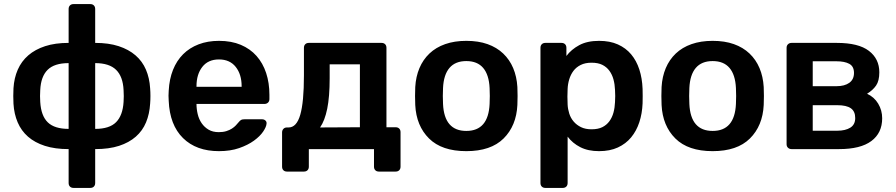

<svg xmlns="http://www.w3.org/2000/svg" viewBox="-20 -730 4388 940"><path d="M340 190Q329 190 322.5 183.5Q316 177 316 166V0Q249 0 199.5 -16Q150 -32 117 -61Q84 -90 66.5 -131Q49 -172 46 -222Q44 -260 46 -298Q49 -348 67 -389Q85 -430 118.5 -459Q152 -488 201 -504Q250 -520 316 -520V-686Q316 -697 322.5 -703.5Q329 -710 340 -710H422Q433 -710 439.5 -703.5Q446 -697 446 -686V-520Q512 -520 561 -504Q610 -488 643.5 -459Q677 -430 694.5 -389Q712 -348 715 -298Q718 -260 715 -222Q712 -172 695 -131Q678 -90 645 -61Q612 -32 563 -16Q514 0 446 0V166Q446 177 439.5 183.5Q433 190 422 190ZM316 -421Q246 -421 213 -388Q180 -355 177 -289Q175 -259 177 -231Q181 -163 214 -131Q247 -99 316 -99ZM446 -99Q516 -99 548.5 -132Q581 -165 585 -231Q587 -259 585 -289Q582 -355 548.5 -388Q515 -421 446 -421Z M1052 10Q941 10 876 -54Q811 -118 806 -236Q805 -246 805 -261.5Q805 -277 806 -286Q809 -343 827 -388Q845 -433 876.5 -464.5Q908 -496 952.5 -513Q997 -530 1052 -530Q1113 -530 1159 -510.5Q1205 -491 1236 -456Q1267 -421 1283 -372.5Q1299 -324 1299 -266V-245Q1299 -234 1292 -227.5Q1285 -221 1274 -221H942Q942 -196 948 -171Q954 -146 967.5 -126.5Q981 -107 1001.5 -95Q1022 -83 1051 -83Q1072 -83 1088 -88Q1104 -93 1115.5 -100.5Q1127 -108 1134.5 -116Q1142 -124 1146 -129Q1155 -140 1160.5 -143Q1166 -146 1177 -146H1263Q1273 -146 1279.5 -140Q1286 -134 1285 -125Q1284 -109 1268.5 -86Q1253 -63 1223.5 -41.5Q1194 -20 1151 -5Q1108 10 1052 10ZM942 -305H1163V-308Q1163 -366 1134 -402.5Q1105 -439 1052 -439Q999 -439 970.5 -402.5Q942 -366 942 -308Z M1385 110Q1374 110 1367.5 103.5Q1361 97 1361 86V-82Q1361 -92 1367.5 -99Q1374 -106 1385 -106H1393Q1432 -106 1450 -168Q1468 -230 1468 -361V-496Q1468 -507 1474.5 -513.5Q1481 -520 1492 -520H1848Q1859 -520 1865.5 -513.5Q1872 -507 1872 -496V-107H1917Q1928 -107 1934.5 -100.5Q1941 -94 1941 -83V86Q1941 97 1934.5 103.5Q1928 110 1917 110H1835Q1824 110 1817.5 103.5Q1811 97 1811 86V0H1492V86Q1492 97 1485.5 103.5Q1479 110 1468 110ZM1742 -107V-415H1594V-347Q1594 -256 1582 -197.5Q1570 -139 1547 -106Z M2263 10Q2143 10 2080.5 -52Q2018 -114 2013 -216Q2012 -234 2012 -260Q2012 -286 2013 -304Q2016 -355 2033.5 -396.5Q2051 -438 2082.5 -468Q2114 -498 2159.5 -514Q2205 -530 2263 -530Q2322 -530 2367 -514Q2412 -498 2443.5 -468Q2475 -438 2492.5 -396.5Q2510 -355 2513 -304Q2514 -286 2514 -260Q2514 -234 2513 -216Q2508 -114 2445.5 -52Q2383 10 2263 10ZM2263 -89Q2371 -89 2377 -221Q2378 -236 2378 -260Q2378 -284 2377 -299Q2374 -364 2345.5 -397.5Q2317 -431 2263 -431Q2209 -431 2180.5 -397.5Q2152 -364 2149 -299Q2148 -284 2148 -260Q2148 -236 2149 -221Q2155 -89 2263 -89Z M2650 190Q2639 190 2632.5 183.5Q2626 177 2626 166V-496Q2626 -507 2632.5 -513.5Q2639 -520 2650 -520H2729Q2740 -520 2746.5 -513.5Q2753 -507 2753 -496V-456Q2777 -488 2816 -509Q2855 -530 2913 -530Q2966 -530 3005 -512.5Q3044 -495 3070 -464Q3096 -433 3110 -390Q3124 -347 3126 -295Q3127 -260 3126 -224Q3124 -174 3110 -131.5Q3096 -89 3070 -57.5Q3044 -26 3005 -8Q2966 10 2913 10Q2859 10 2821 -9.5Q2783 -29 2759 -61V166Q2759 177 2752.5 183.5Q2746 190 2735 190ZM2876 -97Q2908 -97 2929 -107.5Q2950 -118 2963.5 -136.5Q2977 -155 2983.5 -179Q2990 -203 2991 -230Q2993 -260 2991 -290Q2990 -317 2983.5 -341Q2977 -365 2963.5 -383.5Q2950 -402 2929 -412.5Q2908 -423 2876 -423Q2845 -423 2823 -412Q2801 -401 2787.5 -383Q2774 -365 2767 -342Q2760 -319 2759 -295Q2757 -257 2759 -218Q2760 -196 2767 -174Q2774 -152 2788.5 -135Q2803 -118 2824.5 -107.5Q2846 -97 2876 -97Z M3469 10Q3349 10 3286.5 -52Q3224 -114 3219 -216Q3218 -234 3218 -260Q3218 -286 3219 -304Q3222 -355 3239.5 -396.5Q3257 -438 3288.5 -468Q3320 -498 3365.5 -514Q3411 -530 3469 -530Q3528 -530 3573 -514Q3618 -498 3649.5 -468Q3681 -438 3698.5 -396.5Q3716 -355 3719 -304Q3720 -286 3720 -260Q3720 -234 3719 -216Q3714 -114 3651.5 -52Q3589 10 3469 10ZM3469 -89Q3577 -89 3583 -221Q3584 -236 3584 -260Q3584 -284 3583 -299Q3580 -364 3551.5 -397.5Q3523 -431 3469 -431Q3415 -431 3386.5 -397.5Q3358 -364 3355 -299Q3354 -284 3354 -260Q3354 -236 3355 -221Q3361 -89 3469 -89Z M3855 0Q3845 0 3838 -6.5Q3831 -13 3831 -24V-496Q3831 -507 3838 -513.5Q3845 -520 3855 -520H4077Q4183 -520 4234 -481Q4285 -442 4285 -376Q4285 -334 4269 -311Q4253 -288 4225 -271Q4260 -255 4279.5 -222.5Q4299 -190 4299 -151Q4299 -79 4246 -39.5Q4193 0 4088 0ZM3959 -308H4075Q4115 -308 4138 -324.5Q4161 -341 4161 -373Q4161 -405 4138 -417.5Q4115 -430 4075 -430H3959ZM3959 -90H4079Q4119 -90 4143 -105Q4167 -120 4167 -152Q4167 -185 4145.5 -200Q4124 -215 4079 -215H3959Z"/></svg>

Font: Fz Rubik Med
Style: Regular
Weight: 500
Designer: Hubert and Fischer
Foundry: Hubert and Fischer
Version: Vit hóa bi FontZin.com